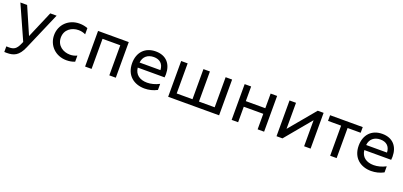

<svg xmlns="http://www.w3.org/2000/svg" viewBox="20 -1507 5619 2674"><g transform="rotate(20 2829.5 -170.5)"><path d="M36 111V194C48 194 60 195 71 195C174 195 247 169 308 26L548 -530H454L284 -132L111 -530H11L236 -27L224 0C183 96 143 112 72 112C61 112 49 112 36 111Z M887 7C935 7 976 -2 1010 -16V-107C979 -91 943 -83 907 -83C807 -83 707 -144 707 -265C707 -384 805 -446 906 -446C942 -446 978 -438 1010 -422V-513C976 -527 935 -536 887 -536C727 -536 607 -420 607 -265C607 -109 727 7 887 7Z M1163 0H1259V-446H1522V0H1618V-528H1163Z M2043 5C2107 5 2170 -10 2228 -41V-131C2167 -99 2105 -84 2049 -84C1943 -84 1867 -135 1857 -237H2255C2257 -253 2258 -269 2258 -284C2258 -435 2173 -535 2018 -535C1861 -535 1762 -431 1762 -269C1762 -86 1889 5 2043 5ZM2166 -312H1857C1866 -402 1930 -452 2019 -452C2105 -452 2162 -406 2166 -312Z M2394 0H3149V-530H3053V-84H2820V-530H2724V-84H2490V-530H2394Z M3335 0H3431V-230H3720V0H3816V-530H3720V-313H3431V-530H3335Z M4000 0H4088L4409 -386V0H4505V-530H4418L4096 -144V-530H4000Z M4795 0H4891V-446H5085V-530H4601V-446H4795Z M5401 5C5465 5 5528 -10 5586 -41V-131C5525 -99 5463 -84 5407 -84C5301 -84 5225 -135 5215 -237H5613C5615 -253 5616 -269 5616 -284C5616 -435 5531 -535 5376 -535C5219 -535 5120 -431 5120 -269C5120 -86 5247 5 5401 5ZM5524 -312H5215C5224 -402 5288 -452 5377 -452C5463 -452 5520 -406 5524 -312Z"/></g></svg>

Font: Chess Sans Medium
Style: Regular
Weight: 500
Designer: Wolf Bōese
Foundry: Wolf Bōese
Version: Version 7.223;Glyphs 3.3 (3306)